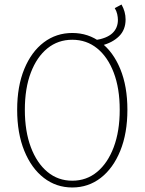

<svg xmlns="http://www.w3.org/2000/svg" viewBox="-20 -818 640 850"><path d="M431 -617 400 -640Q453 -648 477.5 -671Q502 -694 502 -730Q502 -741 499 -755Q496 -769 488 -782L518 -798Q527 -782 531.5 -765.5Q536 -749 536 -732Q536 -686 507 -657.5Q478 -629 431 -617ZM300 12Q229 12 174 -30.5Q119 -73 87.5 -150.5Q56 -228 56 -332Q56 -436 87.5 -512.5Q119 -589 174 -630.5Q229 -672 300 -672Q371 -672 426 -630.5Q481 -589 512.5 -512.5Q544 -436 544 -332Q544 -228 512.5 -150.5Q481 -73 426 -30.5Q371 12 300 12ZM300 -18Q363 -18 410 -57Q457 -96 483.5 -166.5Q510 -237 510 -332Q510 -427 483.5 -496.5Q457 -566 410 -604Q363 -642 300 -642Q237 -642 190 -604Q143 -566 116.5 -496.5Q90 -427 90 -332Q90 -237 116.5 -166.5Q143 -96 190 -57Q237 -18 300 -18Z"/></svg>

Font: Source Code Pro ExtraLight ExtraLight
Style: Regular
Weight: 250
Monospace: yes
Version: Version 1.018;hotconv 1.0.116;makeotfexe 2.5.65601